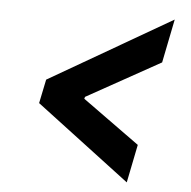

<svg xmlns="http://www.w3.org/2000/svg" viewBox="-47 -650 694 697"><g transform="rotate(5 300.0 -301.0)"><path d="M440 1 98 -258 116 -345 562 -603 530 -444 262 -295 260 -288 468 -138Z"/></g></svg>

Font: IBM Plex Sans
Style: Bold Italic
Weight: 700
Italic angle: -11.31°
Designer: Mike Abbink, Paul van der Laan, Pieter van Rosmalen
Foundry: Bold Monday
Version: Version 3.201